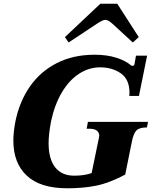

<svg xmlns="http://www.w3.org/2000/svg" viewBox="-20 -1005 818 1035"><path d="M330 -805 521 -985H612L728 -805L696 -776L585 -878Q563 -898 548 -898Q534 -898 504 -878L350 -776ZM52 -247Q52 -293 63 -350Q85 -458 141.5 -539Q198 -620 286.5 -665Q375 -710 490 -710Q556 -710 606.5 -694Q657 -678 686 -653Q689 -650 695 -650Q702 -650 705 -659L713 -705H773L729 -488H677Q678 -494 678 -505Q678 -577 631.5 -609.5Q585 -642 520 -642Q459 -642 405.5 -607Q352 -572 313 -506Q274 -440 255 -350Q242 -280 242 -233Q242 -148 277.5 -103Q313 -58 380 -58Q435 -58 474 -72L513 -261Q515 -269 515 -274Q515 -290 502.5 -300.5Q490 -311 462 -311H447L454 -348H778L772 -318Q732 -318 716 -302.5Q700 -287 691 -242L655 -64Q571 -19 500.5 -4.5Q430 10 343 10Q197 10 124.5 -58Q52 -126 52 -247Z"/></svg>

Font: Taviraj ExtraBold
Style: Italic
Weight: 800
Italic angle: -12°
Designer: Katatrad Team
Foundry: CadsonDemak
Version: Version 1.001